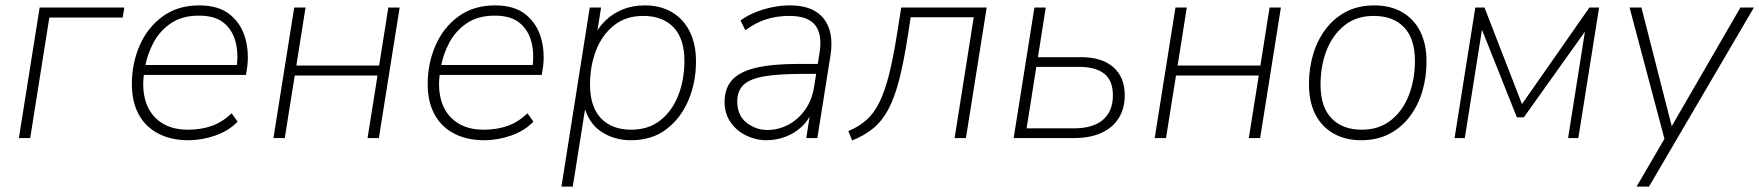

<svg xmlns="http://www.w3.org/2000/svg" viewBox="-20 -512 6524 712"><path d="M50 0 127 -484H441L435 -447H163L92 0Z M679 8Q614 8 566.5 -17Q519 -42 494 -88.5Q469 -135 469 -200Q469 -277 498 -343.5Q527 -410 583 -451Q639 -492 719 -492Q792 -492 834 -457Q876 -422 890.5 -367Q905 -312 895 -252L892 -234H498L504 -271H876L857 -259Q865 -313 853.5 -357Q842 -401 809.5 -427.5Q777 -454 718 -454Q655 -454 613.5 -425.5Q572 -397 549 -353.5Q526 -310 518 -264L515 -246Q505 -182 521 -133.5Q537 -85 577 -58Q617 -31 677 -31Q725 -31 765 -45Q805 -59 839 -92L861 -61Q829 -27 779 -9.5Q729 8 679 8Z M994 0 1071 -484H1113L1079 -269H1386L1420 -484H1462L1385 0H1343L1380 -232H1073L1036 0Z M1776 8Q1711 8 1663.5 -17Q1616 -42 1591 -88.5Q1566 -135 1566 -200Q1566 -277 1595 -343.5Q1624 -410 1680 -451Q1736 -492 1816 -492Q1889 -492 1931 -457Q1973 -422 1987.5 -367Q2002 -312 1992 -252L1989 -234H1595L1601 -271H1973L1954 -259Q1962 -313 1950.5 -357Q1939 -401 1906.5 -427.5Q1874 -454 1815 -454Q1752 -454 1710.5 -425.5Q1669 -397 1646 -353.5Q1623 -310 1615 -264L1612 -246Q1602 -182 1618 -133.5Q1634 -85 1674 -58Q1714 -31 1774 -31Q1822 -31 1862 -45Q1902 -59 1936 -92L1958 -61Q1926 -27 1876 -9.5Q1826 8 1776 8Z M2062 180 2167 -484H2209L2191 -371H2180Q2197 -408 2224.5 -435Q2252 -462 2289 -477Q2326 -492 2371 -492Q2429 -492 2471.5 -467Q2514 -442 2537.5 -395.5Q2561 -349 2561 -284Q2561 -207 2533 -140.5Q2505 -74 2451.5 -33Q2398 8 2319 8Q2258 8 2210 -23.5Q2162 -55 2145 -122H2152L2104 180ZM2321 -31Q2385 -31 2429 -66Q2473 -101 2495.5 -159Q2518 -217 2518 -286Q2518 -369 2477.5 -411Q2437 -453 2365 -453Q2301 -453 2257 -418Q2213 -383 2190.5 -325.5Q2168 -268 2168 -198Q2168 -116 2208.5 -73.5Q2249 -31 2321 -31Z M2823 8Q2783 8 2747 -9.5Q2711 -27 2689 -59Q2667 -91 2667 -134Q2667 -185 2695.5 -216Q2724 -247 2785 -261Q2846 -275 2942 -275H3023L3017 -238H2958Q2865 -238 2812 -228.5Q2759 -219 2736.5 -196.5Q2714 -174 2714 -136Q2714 -84 2748.5 -57Q2783 -30 2826 -30Q2866 -30 2902.5 -49Q2939 -68 2965 -104Q2991 -140 2999 -191L3019 -315Q3030 -383 3003.5 -418Q2977 -453 2907 -453Q2861 -453 2821.5 -440.5Q2782 -428 2744 -400L2726 -436Q2749 -453 2779 -465.5Q2809 -478 2842.5 -485Q2876 -492 2909 -492Q2968 -492 3004.5 -469.5Q3041 -447 3055 -404.5Q3069 -362 3059 -302L3011 0H2970L2988 -116H2998Q2985 -74 2957.5 -46.5Q2930 -19 2894.5 -5.5Q2859 8 2823 8Z M3140 9 3126 -26Q3165 -42 3193 -67Q3221 -92 3241 -132.5Q3261 -173 3276.5 -234Q3292 -295 3306 -383L3322 -484H3639L3562 0H3520L3591 -448H3357L3347 -382Q3332 -285 3315 -218Q3298 -151 3274.5 -107Q3251 -63 3218 -36Q3185 -9 3140 9Z M3739 0 3816 -484H3858L3829 -300H3988Q4067 -300 4109 -262.5Q4151 -225 4151 -159Q4151 -110 4129 -74.5Q4107 -39 4065 -19.5Q4023 0 3962 0ZM3787 -36H3960Q4034 -36 4070.5 -68Q4107 -100 4107 -158Q4107 -214 4074.5 -239Q4042 -264 3982 -264H3823Z M4262 0 4339 -484H4381L4347 -269H4654L4688 -484H4730L4653 0H4611L4648 -232H4341L4304 0Z M5028 8Q4969 8 4925 -17Q4881 -42 4857.5 -88.5Q4834 -135 4834 -200Q4834 -258 4849.5 -310.5Q4865 -363 4896 -404Q4927 -445 4972 -468.5Q5017 -492 5076 -492Q5136 -492 5179.5 -467Q5223 -442 5246.5 -395.5Q5270 -349 5270 -284Q5270 -226 5254.5 -173.5Q5239 -121 5208 -80Q5177 -39 5132 -15.5Q5087 8 5028 8ZM5030 -31Q5094 -31 5138 -66Q5182 -101 5204.5 -159Q5227 -217 5227 -286Q5227 -369 5186.5 -411Q5146 -453 5074 -453Q5010 -453 4966 -418Q4922 -383 4899.5 -325.5Q4877 -268 4877 -198Q4877 -116 4917.5 -73.5Q4958 -31 5030 -31Z M5374 0 5451 -484H5485L5624 -126L5874 -484H5910L5833 0H5795L5864 -436H5887L5631 -77H5605L5462 -436H5481L5412 0Z M6049 180 6158 -7 6155 13 6023 -484H6067L6187 -14H6162L6434 -484H6484L6095 180Z"/></svg>

Font: Nunito Sans 12pt ExtraLight
Style: Italic
Weight: 200
Italic angle: -9°
Designer: Vernon Adams
Foundry: Vernon Adams
Version: Version 3.101;gftools[0.9.27]